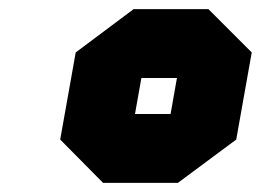

<svg xmlns="http://www.w3.org/2000/svg" viewBox="-20 -757 572 421"><path d="M206 -356 112 -451 146 -642 273 -737H437L532 -642L498 -451L370 -356ZM276 -507H354L368 -586H290Z"/></svg>

Font: Tomorrow ExtraBold
Style: Italic
Weight: 800
Italic angle: -10°
Designer: Tony de Marco, Monica Rizzolli
Foundry: Just in Type
Version: Version 2.002